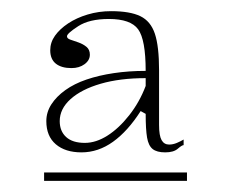

<svg xmlns="http://www.w3.org/2000/svg" viewBox="-20 -743 414 344"><path d="M126 -470Q97 -470 80 -484.5Q63 -499 63 -526Q63 -542 72 -556Q81 -570 97 -581.5Q113 -593 135 -600.5Q157 -608 184 -612Q211 -616 241 -616Q241 -672 227.5 -690.5Q214 -709 175 -709Q140 -709 120 -696Q100 -683 100 -678Q100 -674 106 -672Q112 -670 120.5 -667Q129 -664 135 -659Q141 -654 141 -645Q141 -635 131.5 -628Q122 -621 108 -621Q90 -621 80 -629Q70 -637 70 -653Q70 -667 78.5 -679Q87 -691 102 -701Q117 -711 137 -717Q157 -723 179 -723Q213 -723 231.5 -714Q250 -705 257.5 -682.5Q265 -660 265 -617V-519Q265 -500 269.5 -492Q274 -484 283 -484Q290 -484 297 -487Q304 -490 309 -493V-483Q306 -483 298.5 -476.5Q291 -470 276 -470Q261 -470 253.5 -476Q246 -482 243.5 -496.5Q241 -511 241 -539L232 -544Q209 -508 182.5 -489Q156 -470 126 -470ZM59 -419V-434H315V-419ZM132 -487Q152 -487 172.5 -500Q193 -513 211.5 -536.5Q230 -560 241 -589V-603Q195 -603 160.5 -593Q126 -583 106.5 -565.5Q87 -548 87 -526Q87 -508 98.5 -497.5Q110 -487 132 -487Z"/></svg>

Font: Kalnia ExtraLight
Style: Regular
Weight: 250
Designer: Frida Medrano
Foundry: Frida Medrano
Version: Version 1.105